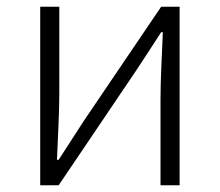

<svg xmlns="http://www.w3.org/2000/svg" viewBox="-20 -553 656 573"><path d="M100 0H155L386 -342C407 -374 440 -424 461 -457H466C463 -386 459 -315 459 -256V0H516V-533H461L230 -192C209 -159 176 -109 155 -76H150C153 -147 157 -219 157 -276V-533H100Z"/></svg>

Font: Noto Sans CJK KR Light
Style: Regular
Weight: 300
Designer: Ryoko NISHIZUKA (kana & ideographs); Paul D. Hunt (Latin, Greek & Cyrillic); Wenlong ZHANG (bopomofo); Sandoll Communica
Foundry: Adobe Systems Incorporated
Version: Version 1.004;PS 1.004;hotconv 1.0.82;makeotf.lib2.5.63406